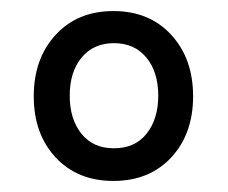

<svg xmlns="http://www.w3.org/2000/svg" viewBox="-20 -748 412 347"><path d="M185 -421Q120 -421 80.5 -463.5Q41 -506 41 -574Q41 -642 80.5 -685Q120 -728 185 -728Q250 -728 289.5 -685Q329 -642 329 -574Q329 -506 289.5 -463.5Q250 -421 185 -421ZM186 -480Q224 -480 245 -506.5Q266 -533 266 -575Q266 -618 244.5 -644Q223 -670 186 -670Q149 -670 127.5 -644Q106 -618 106 -575Q106 -533 127 -506.5Q148 -480 186 -480Z"/></svg>

Font: Noto Serif Ethiopic SemiCondensed SemiBold
Style: Regular
Weight: 600
Width: 4
Designer: Monotype Design Team
Foundry: Monotype Imaging Inc.
Version: Version 2.102; ttfautohint (v1.8.4.7-5d5b)